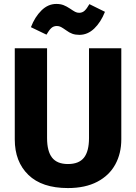

<svg xmlns="http://www.w3.org/2000/svg" viewBox="-20 -938 691 975"><path d="M325 17Q193 17 124 -50Q55 -117 55 -230V-693H219V-237Q219 -170 244.5 -137.5Q270 -105 325 -105Q381 -105 406.5 -137.5Q432 -170 432 -237V-693H596V-230Q596 -159 565.5 -103Q535 -47 474 -15Q413 17 325 17ZM316 -784Q299 -796 289.5 -801Q280 -806 269 -806Q252 -806 240.5 -795.5Q229 -785 216 -762L137 -800Q157 -852 190.5 -885Q224 -918 266 -918Q287 -918 302.5 -912Q318 -906 336 -894Q352 -883 361.5 -878Q371 -873 382 -873Q398 -873 409.5 -883.5Q421 -894 434 -917L513 -878Q492 -825 458.5 -793Q425 -761 383 -761Q363 -761 347.5 -766.5Q332 -772 316 -784Z"/></svg>

Font: Fira Sans BGR
Style: Bold
Weight: 700
Designer: bBox Type GmbH & Carrois Corporate GbR & Edenspiekermann AG
Foundry: bBox Type GmbH & Carrois Corporate GbR & Edenspiekermann AG
Version: Version 4.301